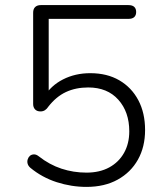

<svg xmlns="http://www.w3.org/2000/svg" viewBox="-20 -725 640 753"><path d="M319 8Q260 8 202.5 -10.5Q145 -29 99 -67Q91 -74 88.5 -82.5Q86 -91 88.5 -99.5Q91 -108 97 -113.5Q103 -119 112.5 -119.5Q122 -120 132 -112Q174 -79 221 -63.5Q268 -48 319 -48Q371 -48 408.5 -68.5Q446 -89 466.5 -125.5Q487 -162 487 -210Q487 -286 444 -334Q401 -382 326 -382Q277 -382 238.5 -364Q200 -346 169 -306Q164 -298 156.5 -293Q149 -288 139 -288Q125 -288 117.5 -296Q110 -304 110 -317V-675Q110 -690 118 -697.5Q126 -705 140 -705H484Q499 -705 506.5 -698Q514 -691 514 -678Q514 -665 506.5 -658Q499 -651 484 -651H171V-345H153Q179 -389 227 -413.5Q275 -438 334 -438Q400 -438 448 -410Q496 -382 522.5 -332Q549 -282 549 -215Q549 -149 521 -99Q493 -49 441.5 -20.5Q390 8 319 8Z"/></svg>

Font: Nunito ExtraLight Light
Style: Regular
Weight: 300
Version: Version 3.602